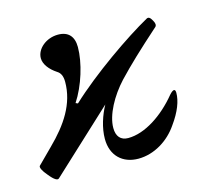

<svg xmlns="http://www.w3.org/2000/svg" viewBox="-88 -504 627 595"><g transform="rotate(-15 226.0 -207.0)"><path d="M287 11C338 11 386 -19 415 -62C441 -98 453 -130 453 -156C453 -163 451 -166 448 -166C445 -166 440 -163 433 -155C388 -100 327 -59 273 -59C249 -59 236 -74 236 -101C236 -143 266 -197 304 -238C341 -277 378 -312 443 -370C447 -374 447 -381 441 -391C435 -402 430 -405 424 -402C352 -362 229 -277 150 -203L143 -206C174 -253 195 -322 195 -372C195 -406 178 -425 145 -425C107 -425 75 -398 75 -368C75 -349 90 -329 113 -314C123 -308 129 -297 129 -278C129 -208 90 -150 34 -95L-14 -47C-18 -43 -12 -30 2 -14C18 6 28 11 33 6L231 -178C215 -149 202 -111 202 -75C202 -21 237 11 287 11Z"/></g></svg>

Font: Junicode Two Beta SemiCondensed Medium
Style: Italic
Weight: 500
Width: 4
Italic angle: -10°
Version: Version 1.063